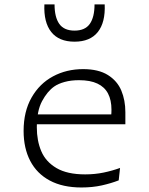

<svg xmlns="http://www.w3.org/2000/svg" viewBox="-20 -818 660 850"><path d="M143 -254.5Q143 -195 162.8 -148.5Q182.5 -102 230 -74Q277.5 -46 357 -46Q400 -46 438.5 -54Q477 -62 511.5 -74.5L505.5 -19.5Q472 -6.5 430.8 2.8Q389.5 12 340.5 12Q257.5 12 200.2 -18.8Q143 -49.5 113.8 -105.8Q84.5 -162 84.5 -238.5Q84.5 -324.5 119.8 -386.2Q155 -448 214.8 -480Q274.5 -512 348 -512Q416 -512 457.8 -485.8Q499.5 -459.5 517.2 -416.8Q535 -374 535 -321.5V-268H136.5V-311.5H489L469 -282.5Q471 -294 472.2 -306Q473.5 -318 473.5 -332Q473.5 -375 458.2 -404Q443 -433 411.2 -448Q379.5 -463 330 -463Q294 -463 266 -455.2Q238 -447.5 220 -435Q189.5 -413.5 166.2 -370.2Q143 -327 143 -254.5ZM310 -682.5Q356.5 -682.5 377.5 -712.2Q398.5 -742 398.5 -798.5H443.5Q447 -719 413 -676.2Q379 -633.5 310 -633.5Q241 -633.5 207 -676.2Q173 -719 176.5 -798.5H221.5Q221.5 -742 242.5 -712.2Q263.5 -682.5 310 -682.5Z"/></svg>

Font: Monaspace Argon Var
Style: Regular
Weight: 400
Designer: Riley Cran and the Lettermatic Team
Version: Version 1.000 (Monaspace Argon Var)